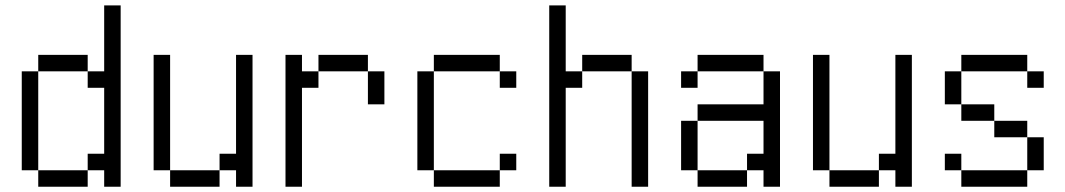

<svg xmlns="http://www.w3.org/2000/svg" viewBox="-20 -708 4040 728"><path d="M125 -62.5V0H312.5V-62.5ZM125 -62.5Q125 -62.5 125 -437.5H62.5Q62.5 -437.5 62.5 -62.5ZM375 -62.5V0H437.5V-687.5H375Q375 -687.5 375 -437.5H312.5V-375H375Q375 -375 375 -125H312.5V-62.5ZM125 -437.5H312.5V-500H125Z M625 -62.5V0H812.5V-62.5ZM625 -62.5V-500H562.5V-62.5ZM875 -62.5V0H937.5Q937.5 0 937.5 -500H875Q875 -500 875 -125H812.5V-62.5Z M1062.5 -500Q1062.5 -500 1062.5 0H1125Q1125 0 1125 -375H1187.5V-437.5H1125V-500ZM1375 -437.5Q1375 -437.5 1375 -312.5H1437.5Q1437.5 -312.5 1437.5 -437.5ZM1187.5 -437.5H1375V-500H1187.5Z M1937.5 -62.5V-125H1875V-62.5H1625V0H1875V-62.5ZM1937.5 -375V-437.5H1875V-375ZM1625 -62.5Q1625 -62.5 1625 -437.5H1562.5Q1562.5 -437.5 1562.5 -62.5ZM1625 -437.5H1875V-500H1625Z M2062.5 -687.5V0H2125Q2125 0 2125 -375H2187.5V-437.5H2125Q2125 -437.5 2125 -687.5ZM2375 -437.5V0H2437.5V-437.5ZM2187.5 -437.5H2375V-500H2187.5Z M2625 -62.5V0H2812.5V-62.5ZM2625 -62.5V-250H2562.5V-62.5ZM2875 -62.5V0H2937.5V-437.5H2875Q2875 -437.5 2875 -312.5H2625V-250H2875Q2875 -250 2875 -125H2812.5V-62.5ZM2625 -437.5H2562.5V-375H2625ZM2625 -437.5H2875V-500H2625Z M3125 -62.5V0H3312.5V-62.5ZM3125 -62.5V-500H3062.5V-62.5ZM3375 -62.5V0H3437.5Q3437.5 0 3437.5 -500H3375Q3375 -500 3375 -125H3312.5V-62.5Z M3937.5 -375V-437.5H3875V-375ZM3625 -62.5V0H3875V-62.5ZM3625 -62.5V-125H3562.5V-62.5ZM3875 -62.5H3937.5Q3937.5 -62.5 3937.5 -187.5H3875Q3875 -187.5 3875 -62.5ZM3875 -187.5V-250H3750V-187.5ZM3750 -250V-312.5H3625V-250ZM3625 -312.5Q3625 -312.5 3625 -437.5H3562.5Q3562.5 -437.5 3562.5 -312.5ZM3625 -437.5H3875V-500H3625Z"/></svg>

Font: Unifont
Style: Regular
Weight: 500
Version: Version 13.0.05